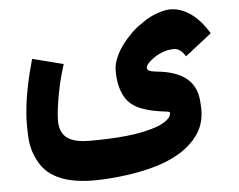

<svg xmlns="http://www.w3.org/2000/svg" viewBox="-51 -553 1030 829"><g transform="rotate(-5 464.5 -138.5)"><path d="M766 -284 881 -374C856 -415 830 -444 802 -463C774 -482 745 -492 716 -492C697 -492 678 -487 658 -480C638 -473 618 -463 599 -450C580 -437 561 -424 544 -407C527 -390 512 -373 499 -355C479 -327 458 -289 458 -248C458 -199 467 -163 485 -132C515 -81 577 -65 650 -55C661 -53 671 -54 676 -49C676 -37 671 -27 660 -18C649 -9 636 -1 618 6C540 36 429 43 323 43C241 43 191 21 191 -56C191 -73 193 -93 196 -116C204 -177 220 -246 237 -297L103 -331C93 -296 81 -249 73 -207C64 -162 56 -107 56 -56C56 -39 56 -21 57 -1C59 47 71 83 91 117C130 185 212 215 323 215C357 215 392 213 430 209C550 196 657 169 731 110C775 74 812 27 812 -49C812 -61 811 -74 810 -87C803 -182 732 -219 638 -229C622 -231 593 -233 593 -248C593 -255 597 -263 605 -271C629 -295 669 -320 716 -320C739 -320 756 -302 766 -284Z"/></g></svg>

Font: Iranian Sans Web
Style: Bold
Weight: 700
Designer: Hooman Mehr, Hadi Navid in Neviseh Pardaz Co. Ltd. (http://nevisa.com)
Foundry: http://font-store.ir
Version: 5.0.2 build 3/9/1393